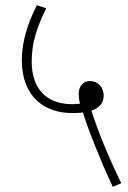

<svg xmlns="http://www.w3.org/2000/svg" viewBox="-20 -652 493 739"><path d="M414 67 447 53C405 -30 355 -151 332 -226C360 -236 379 -253 379 -284C379 -316 357 -340 326 -340C301 -340 283 -322 283 -291C283 -281 284 -268 288 -253C277 -252 267 -251 258 -251C156 -251 102 -313 102 -415C102 -488 122 -547 158 -620L122 -632C87 -564 64 -491 64 -421C64 -275 156 -217 256 -217C271 -217 286 -217 299 -219C322 -146 371 -24 414 67Z"/></svg>

Font: Noto Sans Devanagari UI Condensed ExtraLight
Style: Regular
Weight: 200
Width: 3
Designer: Jelle Bosma - Monotype Design Team
Foundry: Monotype Imaging Inc.
Version: Version 2.004